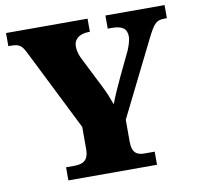

<svg xmlns="http://www.w3.org/2000/svg" viewBox="-80 -796 902 879"><g transform="rotate(-10 371.5 -357.0)"><path d="M168 0H580V-61H532C501 -61 475 -71 475 -126V-228L648 -576C679 -638 691 -653 729 -653H741V-714H466V-653H485C533 -653 555 -638 555 -600C555 -593 553 -574 539 -540L485 -427C465 -384 446 -343 433 -307C422 -338 414 -359 396 -395L322 -542C312 -562 308 -583 308 -598C308 -633 336 -653 379 -653H383V-714H4V-653H17C60 -653 68 -640 88 -600L273 -230V-128C273 -72 246 -61 203 -61H168Z"/></g></svg>

Font: Noto Serif Thai Black
Style: Regular
Weight: 900
Designer: Monotype Design Team
Foundry: Monotype Imaging Inc.
Version: Version 2.002